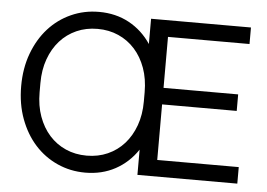

<svg xmlns="http://www.w3.org/2000/svg" viewBox="-50 -756 1159 833"><g transform="rotate(5 529.5 -340.0)"><path d="M349 10Q284 10 227.5 -15.5Q171 -41 129.5 -87Q88 -133 64 -197.5Q40 -262 40 -340Q40 -418 64 -482.5Q88 -547 129.5 -593Q171 -639 227.5 -664.5Q284 -690 349 -690Q422 -690 480 -658.5Q538 -627 576 -570V-680H1011V-608H656V-386H981V-314H656V-72H1011V0H576V-110Q538 -53 480 -21.5Q422 10 349 10ZM122 -320Q122 -262 139 -215Q156 -168 186 -134.5Q216 -101 257.5 -82.5Q299 -64 349 -64Q399 -64 440.5 -82.5Q482 -101 512 -134.5Q542 -168 559 -215Q576 -262 576 -320V-360Q576 -418 559 -465Q542 -512 512 -545.5Q482 -579 440.5 -597.5Q399 -616 349 -616Q299 -616 257.5 -597.5Q216 -579 186 -545.5Q156 -512 139 -465Q122 -418 122 -360Z"/></g></svg>

Font: CyStack Display
Style: Regular
Weight: 400
Designer: Weizhong Zhang
Foundry: 本地遙控
Version: Version 1.000;Glyphs 3.1.2 (3151)